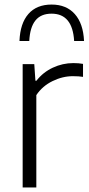

<svg xmlns="http://www.w3.org/2000/svg" viewBox="-20 -823 391 843"><path d="M79.5 -541.5H130.5L135.5 -468.5H140Q168.5 -505.5 211.8 -525.8Q255 -546 302 -546Q326.5 -546 344.5 -542.5V-485.5Q327 -488.5 299.5 -488.5Q255 -488.5 210.8 -467Q166.5 -445.5 139.5 -405.5V0H79.5ZM206.5 -803Q271.5 -803 308.5 -761.2Q345.5 -719.5 349 -643H305.5Q298.5 -763 206.5 -763Q159.5 -763 135.5 -733Q111.5 -703 108.5 -643H65.5Q68.5 -720.5 104.8 -761.8Q141 -803 206.5 -803Z"/></svg>

Font: Encode Sans Light
Style: Regular
Weight: 300
Designer: Multiple Designers
Foundry: Impallari Type
Version: Version 2.000